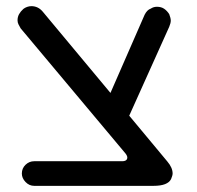

<svg xmlns="http://www.w3.org/2000/svg" viewBox="-20 -632 639 624"><path d="M91 -28Q75 -28 63 -40.5Q51 -53 51 -68Q51 -85 63 -96.5Q75 -108 91 -108H377Q390 -108 393 -115.5Q396 -123 388 -133L47 -540Q43 -547 40 -553Q37 -559 37 -566Q37 -577 42 -586Q47 -595 56 -603Q61 -607 68 -609.5Q75 -612 82 -612Q104 -612 119 -594L339 -330L450 -584Q458 -600 470 -604Q479 -610 490 -610Q504 -610 513.5 -603.5Q523 -597 530 -586Q535 -573 535 -565Q535 -557 530 -545L400 -256L524 -107Q541 -87 541 -68Q541 -62 536 -50Q525 -28 479 -28Z"/></svg>

Font: Huninn
Style: Regular
Weight: 400
Designer: justfont
Foundry: justfont
Version: Version 1.003